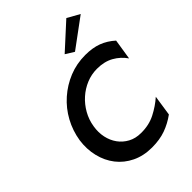

<svg xmlns="http://www.w3.org/2000/svg" viewBox="-274 -1095 1235 1235"><g transform="rotate(-45 343.5 -477.5)"><path d="M195 -350Q203 -402 228.5 -447Q254 -492 291.5 -525.5Q329 -559 375 -578Q421 -597 472 -597Q538 -597 586 -570Q634 -543 665 -498L687 -638Q645 -676 596 -694.5Q547 -713 481 -713Q402 -713 333 -685Q264 -657 208 -607.5Q152 -558 116 -492Q80 -426 68 -350Q58 -278 74 -212Q90 -146 129 -96Q168 -46 228 -17Q288 12 364 12Q435 12 489 -7.5Q543 -27 591 -62L612 -202Q567 -162 509.5 -132.5Q452 -103 380 -104Q331 -104 293 -124.5Q255 -145 230.5 -179Q206 -213 196.5 -257Q187 -301 195 -350ZM647 -920 563 -967 391 -810 449 -774Z"/></g></svg>

Font: Jost Medium
Style: Italic
Weight: 500
Italic angle: -5°
Version: Version 3.710